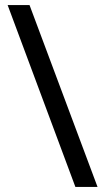

<svg xmlns="http://www.w3.org/2000/svg" viewBox="-20 -734 412 754"><path d="M96 -714 363 0H276L10 -714Z"/></svg>

Font: Noto Sans Tifinagh Adrar
Style: Regular
Weight: 400
Designer: JamraPatel
Foundry: JamraPatel LLC
Version: Version 2.006; ttfautohint (v1.8.4.7-5d5b)